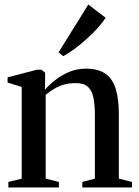

<svg xmlns="http://www.w3.org/2000/svg" viewBox="-20 -829 614 849"><path d="M76 -39V-444.5L13.5 -464V-487L142.5 -520.5H163.5L179.5 -507.5V-468L178.5 -432Q197 -453.5 224.5 -475.2Q252 -497 286.2 -511.2Q320.5 -525.5 359 -525.5Q416 -525.5 447.8 -502Q479.5 -478.5 492.5 -433.5Q505.5 -388.5 505.5 -323.5V-39L563.5 -24.5V0H344V-24.5L399.5 -39V-321.5Q399.5 -365 393.2 -396.5Q387 -428 369 -444.8Q351 -461.5 315.5 -461.5Q286.5 -461.5 263.2 -455Q240 -448.5 220.5 -436.8Q201 -425 182 -410V-39L240.5 -24.5V0H17V-24.5ZM259 -581 239 -597.5 370.5 -809 447 -750.5Q433.5 -729 411 -704.2Q388.5 -679.5 361.8 -655.5Q335 -631.5 308.5 -612Q282 -592.5 260 -581Z"/></svg>

Font: Merriweather 120pt Medium
Style: Regular
Weight: 500
Version: Version 2.100